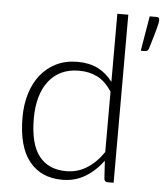

<svg xmlns="http://www.w3.org/2000/svg" viewBox="-53 -775 709 828"><g transform="rotate(5 302.0 -360.5)"><path d="M421.5 -390.5Q393 -433.5 358.2 -451Q323.5 -468.5 279 -468.5Q235 -468.5 202 -452.5Q169 -436.5 146.8 -407.2Q124.5 -378 113.2 -337.2Q102 -296.5 102 -247.5Q102 -136.5 142.8 -84.2Q183.5 -32 260.5 -32Q309.5 -32 350 -57.5Q390.5 -83 421.5 -129ZM469 -727.5V0H443Q430 0 428 -13L423 -91.5Q390 -46.5 346 -20Q302 6.5 247 6.5Q155 6.5 104 -57Q53 -120.5 53 -247.5Q53 -302 67.2 -349.2Q81.5 -396.5 109 -431.2Q136.5 -466 176.8 -486Q217 -506 269.5 -506Q320 -506 357 -487.5Q394 -469 421.5 -432.5V-727.5ZM591.5 -728.5Q599 -728.5 601.2 -724.8Q603.5 -721 603.5 -715Q603.5 -709.5 601.8 -700.8Q600 -692 596.2 -677.2Q592.5 -662.5 586 -641.2Q579.5 -620 570.5 -590Q568 -583 563.8 -580.2Q559.5 -577.5 552 -577.5H536L561.5 -728.5Z"/></g></svg>

Font: LatoLatin Light
Style: Regular
Weight: 300
Designer: Lukasz Dziedzic with Adam Twardoch and Botio Nikoltchev
Foundry: tyPoland Lukasz Dziedzic
Version: Version 2.015; 2015-08-06; http://www.latofonts.com/